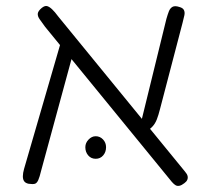

<svg xmlns="http://www.w3.org/2000/svg" viewBox="-20 -593 691 630"><path d="M585 8Q576 15 569 16.5Q562 18 556.5 15Q551 12 544 4L128 -505Q117 -520 110 -530Q103 -540 104 -548.5Q105 -557 117 -567Q127 -575 134.5 -573Q142 -571 151 -562.5Q160 -554 171 -539L587 -30Q594 -22 595.5 -15.5Q597 -9 594.5 -3Q592 3 585 8ZM74 10Q64 8 59.5 2Q55 -4 55 -14.5Q55 -25 59 -39L183 -466L229 -452L115 -33Q110 -12 105.5 -2Q101 8 94.5 10Q88 12 74 10ZM456 -159 436 -164 526 -531Q530 -545 534 -555.5Q538 -566 546 -570.5Q554 -575 569 -570Q580 -567 583.5 -560Q587 -553 585 -543Q583 -533 579 -518L505 -235Q500 -215 494.5 -201Q489 -187 480 -177.5Q471 -168 456 -159ZM294 -72Q279 -72 269.5 -83Q260 -94 260 -110Q260 -124 270.5 -135Q281 -146 294 -146Q308 -146 318 -135.5Q328 -125 328 -110Q328 -94 318.5 -83Q309 -72 294 -72Z"/></svg>

Font: Fredoka Light
Style: Regular
Weight: 300
Designer: Ben Nathan
Foundry: Milena B. Brandão, Ben Nathan
Version: Version 2.001